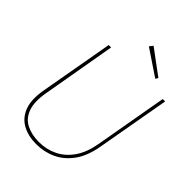

<svg xmlns="http://www.w3.org/2000/svg" viewBox="-254 -999 1126 1126"><g transform="rotate(45 309.0 -435.5)"><path d="M260 12Q194 12 145 -14.5Q96 -41 74.5 -97Q53 -153 69 -243L150 -700H170L90 -241Q75 -156 94 -104.5Q113 -53 157.5 -30.5Q202 -8 263 -8Q325 -8 378 -34Q431 -60 467.5 -113Q504 -166 518 -246L598 -700H618L537 -243Q521 -153 480.5 -97Q440 -41 383 -14.5Q326 12 260 12ZM483 -753 322 -861 339 -883 493 -769Z"/></g></svg>

Font: DM Sans 10pt Thin
Style: Italic
Weight: 250
Italic angle: -10°
Version: Version 4.004;gftools[0.9.30]